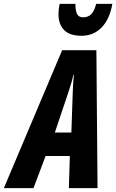

<svg xmlns="http://www.w3.org/2000/svg" viewBox="-80 -978 604 998"><path d="M243 -717H421L427 0H278L283 -167H157L94 0H-60ZM291 -289 298 -495Q300 -555 304 -589H301Q295 -556 275 -497L205 -289ZM224 -904Q224 -930 230 -958H312Q312 -923 320.5 -905.5Q329 -888 352 -888Q378 -888 394 -904Q410 -920 420 -958H504Q490 -878 448 -835Q406 -792 344 -792Q282 -792 253 -822Q224 -852 224 -904Z"/></svg>

Font: Noto Sans Display Ex Bold Cond
Style: Italic
Weight: 800
Width: 3
Italic angle: -12°
Designer: Monotype Design team
Foundry: Monotype Imaging Inc.
Version: Version 1.000